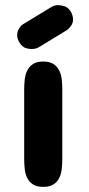

<svg xmlns="http://www.w3.org/2000/svg" viewBox="-20 -728 346 748"><path d="M74.2 -378.9Q74.2 -399.4 76.4 -418.9Q78.6 -438.5 86.4 -453.9Q94.2 -469.2 108.9 -478.8Q123.5 -488.3 148.4 -488.3Q173.3 -488.3 188 -478.8Q202.6 -469.2 210.4 -453.9Q218.3 -438.5 220.5 -418.9Q222.7 -399.4 222.7 -378.9V-109.4Q222.7 -88.9 220.5 -69.1Q218.3 -49.3 210.4 -33.9Q202.6 -18.6 188 -9.3Q173.3 0 148.4 0Q123.5 0 108.9 -9.3Q94.2 -18.6 86.4 -33.9Q78.6 -49.3 76.4 -69.1Q74.2 -88.9 74.2 -109.4ZM177.7 -699.2Q190.9 -708 205.1 -708Q217.8 -708 231 -703.9Q244.1 -699.7 253.9 -685.5Q259.8 -676.8 262.2 -668Q264.6 -659.2 264.6 -652.3Q264.6 -639.2 257.3 -628.2Q250 -617.2 240.2 -610.4L132.8 -544.9Q126 -540.5 118.4 -538.8Q110.8 -537.1 103.5 -537.1Q90.3 -537.1 78.9 -541.3Q67.4 -545.4 57.6 -559.6Q51.8 -567.9 49.3 -575.9Q46.9 -584 46.9 -590.8Q46.9 -605.5 54.2 -616.9Q61.5 -628.4 68.4 -632.8Z"/></svg>

Font: Concert One
Style: Regular
Weight: 400
Version: Version 1.003